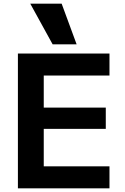

<svg xmlns="http://www.w3.org/2000/svg" viewBox="-20 -1020 676 1040"><path d="M77 0V-730H573V-611H217V-437H553V-322H217V-119H573V0ZM265 -780 144 -1000H314L395 -780Z"/></svg>

Font: M PLUS 1 Thin
Style: Bold
Weight: 700
Version: Version 1.001